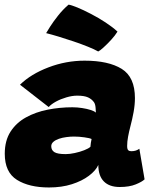

<svg xmlns="http://www.w3.org/2000/svg" viewBox="-20 -799 688 826"><path d="M190.5 7.5Q105.5 7.5 53 -25.2Q0.5 -58 0.5 -137.5Q0.5 -194 25.2 -232.5Q50 -271 91.8 -294Q133.5 -317 185.2 -327.2Q237 -337.5 291.5 -337.5Q312.5 -337.5 333.2 -334.2Q354 -331 370.2 -325.8Q386.5 -320.5 392.5 -314.5Q392.5 -320 391.2 -335.5Q390 -351 384.5 -359Q375 -372.5 358.8 -380Q342.5 -387.5 312 -387.5Q290.5 -387.5 265.8 -380.2Q241 -373 220.5 -361.8Q200 -350.5 189.5 -338.5L66 -434.5Q113 -480.5 188.5 -509.2Q264 -538 344 -538Q446.5 -538 503.5 -502.8Q560.5 -467.5 560.5 -377Q560.5 -349 554.8 -317.2Q549 -285.5 541 -255.5Q535 -232.5 531 -211Q527 -189.5 527 -171Q527 -157.5 531.5 -153Q536 -148.5 544.5 -148.5Q556 -148.5 564.2 -151.2Q572.5 -154 579.5 -159L602 -27.5Q591.5 -17 564 -5.8Q536.5 5.5 495 5.5Q450.5 5.5 426.8 -18.5Q403 -42.5 403 -89.5Q392 -65 362.5 -42.8Q333 -20.5 289.2 -6.5Q245.5 7.5 190.5 7.5ZM262.5 -136Q280.5 -136 302.2 -140.8Q324 -145.5 342.5 -152.8Q361 -160 369 -167.5Q369 -173 370.8 -184.2Q372.5 -195.5 374 -201Q366 -205 343 -208.2Q320 -211.5 298 -211.5Q282.5 -211.5 265.5 -209.2Q248.5 -207 233.8 -202Q219 -197 209.8 -189Q200.5 -181 200.5 -170Q200.5 -153 214 -144.5Q227.5 -136 262.5 -136ZM275 -779Q286.5 -777.5 312.8 -766.8Q339 -756 371.2 -739.2Q403.5 -722.5 434 -702.5Q464.5 -682.5 485.5 -663Q475 -646 457.8 -627.2Q440.5 -608.5 425 -594.5Q409.5 -580.5 402.5 -577.5Q386 -587 358 -598.2Q330 -609.5 297.5 -620.5Q265 -631.5 233.8 -641Q202.5 -650.5 178.5 -656.5Q182 -663 195.5 -684.2Q209 -705.5 229.8 -731.8Q250.5 -758 275 -779Z"/></svg>

Font: Grandstander Thin Black
Style: Italic
Weight: 900
Italic angle: -15°
Version: Version 1.200